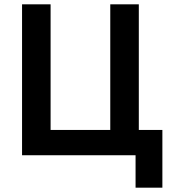

<svg xmlns="http://www.w3.org/2000/svg" viewBox="-20 -718 799 888"><path d="M607 150H731V-117H622V-698H490V-117H214V-698H82V0H607Z"/></svg>

Font: Braiins Sans SemiBold
Style: Regular
Weight: 600
Designer: Mike Abbink, Paul van der Laan, Pieter van Rosmalen, Jiri Chlebus, Lubos Buracinsky
Foundry: Bold Monday, Sudetype
Version: Version 1.000;hotconv 1.0.109;makeotfexe 2.5.65596